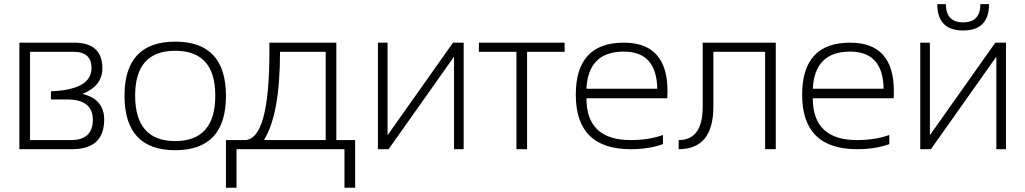

<svg xmlns="http://www.w3.org/2000/svg" viewBox="-20 -718 4935 924"><path d="M321.3 -43.9Q426.8 -43.9 426.8 -141.6Q426.8 -239.3 303.2 -239.3H225.1V-278.8Q420.4 -286.1 420.4 -390.6Q420.4 -468.8 333.5 -468.8H124.5V-43.9ZM73.2 0V-512.7H336.9Q472.7 -512.7 472.7 -389.2Q472.7 -304.7 377 -266.1Q481.4 -240.2 481.4 -143.1Q481.4 0 326.7 0Z M579.1 -256.3Q579.1 -517.6 823.2 -517.6Q1067.4 -517.6 1067.4 -256.3Q1067.4 4.9 823.2 4.9Q580.1 4.9 579.1 -256.3ZM823.2 -39.1Q1016.1 -39.1 1016.1 -258.3Q1016.1 -473.6 823.2 -473.6Q630.4 -473.6 630.4 -258.3Q630.4 -39.1 823.2 -39.1Z M1250 -43.9H1547.4V-468.8H1327.6Q1327.6 -166.5 1250 -43.9ZM1067.4 185.5V-43.9H1157.2Q1276.4 -43.9 1276.4 -468.8V-512.7H1598.6V-43.9H1689V185.5H1637.7V0H1118.2V185.5Z M2165 0V-445.3L1850.1 0H1798.8V-512.7H1845.2V-67.4L2160.2 -512.7H2211.4V0Z M2697.3 -512.7V-468.8H2516.6V0H2465.3V-468.8H2284.7V-512.7Z M2981.9 -512.7Q3192.4 -512.7 3192.4 -279.8Q3192.4 -263.2 3191.4 -245.1H2802.2Q2802.2 -43.9 3015.1 -43.9Q3102.5 -43.9 3170.4 -68.4V-24.4Q3102.5 0 3015.1 0Q2751 0 2751 -262.2Q2751 -512.7 2981.9 -512.7ZM2802.2 -291H3143.1Q3140.1 -469.7 2981.9 -469.7Q2811 -469.7 2802.2 -291Z M3246.1 -43.9Q3361.8 -43.9 3361.8 -205.1V-512.7H3713.4V0H3662.1V-468.8H3413.1V-205.1Q3413.1 0 3246.1 0Z M4071.3 -512.7Q4281.7 -512.7 4281.7 -279.8Q4281.7 -263.2 4280.8 -245.1H3891.6Q3891.6 -43.9 4104.5 -43.9Q4191.9 -43.9 4259.8 -68.4V-24.4Q4191.9 0 4104.5 0Q3840.3 0 3840.3 -262.2Q3840.3 -512.7 4071.3 -512.7ZM3891.6 -291H4232.4Q4229.5 -469.7 4071.3 -469.7Q3900.4 -469.7 3891.6 -291Z M4774.9 0V-445.3L4460 0H4408.7V-512.7H4455.1V-67.4L4770 -512.7H4821.3V0ZM4490.7 -698.2H4532.2Q4532.2 -610.4 4615.2 -610.4Q4698.2 -610.4 4698.2 -698.2H4739.7Q4739.7 -571.3 4615.2 -571.3Q4490.7 -571.3 4490.7 -698.2Z"/></svg>

Font: Sansation Light
Style: Light
Weight: 300
Designer: Bernd Montag
Version: Version 1.301